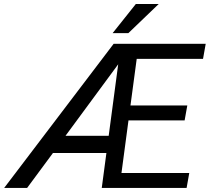

<svg xmlns="http://www.w3.org/2000/svg" viewBox="-81 -927 1034 947"><path d="M0 0ZM839.4 0H420.9L443.8 -172.4H180.2L52.7 0H-60.5L479.5 -710.9H933.6L920.4 -636.7H593.3L562.5 -406.7H842.8L829.6 -333H552.7L518.1 -73.7H852.5ZM242.2 -257.3H455.1L502 -609.9ZM588.9 -907.2H701.7L552.2 -763.7H474.6Z"/></svg>

Font: Roboto
Style: Italic
Weight: 400
Italic angle: -12°
Designer: Google
Version: Version 2.134; 2016; ttfautohint (v1.6)